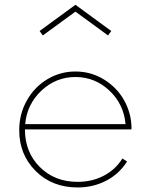

<svg xmlns="http://www.w3.org/2000/svg" viewBox="-20 -785 644 819"><path d="M62 -229.5Q62 -298.8 94.7 -356.7Q127.4 -414.6 182.4 -447.3Q237.3 -480 301.3 -480Q369.1 -480 424.6 -445.3Q480 -410.6 510 -356.2Q540 -301.8 541 -240.2Q541 -236.3 540.5 -232.9H86.4Q86.4 -135.7 149.9 -72.5Q213.4 -9.3 311 -9.3Q372.6 -9.3 422.6 -35.4Q472.7 -61.5 502 -108.9L522 -96.2Q488.8 -43.5 433.3 -14.4Q377.9 14.6 311 14.6Q202.6 14.6 132.3 -55.4Q62 -125.5 62 -229.5ZM87.4 -255.4H515.6Q507.8 -341.3 446.3 -398.9Q384.8 -456.5 301.8 -456.5Q218.8 -456.5 157 -398.7Q95.2 -340.8 87.4 -255.4ZM162.6 -633.8 148.9 -652.8 301.8 -764.6 454.6 -652.8 440.9 -633.8 301.8 -735.4Z"/></svg>

Font: Spartan MB Thin
Style: Regular
Weight: 100
Designer: Matt Bailey, Mirko Velimirovic
Foundry: Matt Bailey
Version: Version 1.005